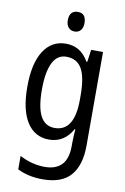

<svg xmlns="http://www.w3.org/2000/svg" viewBox="-104 -798 716 1098"><g transform="rotate(10 254.0 -249.0)"><path d="M222 -547Q264 -547 297 -527.5Q330 -508 354 -466H359L369 -537H438V7Q438 120 386.5 180Q335 240 224 240Q140 240 77 208V130Q148 168 224 168Q287 168 321 133Q355 98 355 22V5Q355 -10 356 -32Q357 -54 359 -74H355Q308 10 220 10Q137 10 91.5 -61Q46 -132 46 -266Q46 -402 92.5 -474.5Q139 -547 222 -547ZM237 -474Q184 -474 157.5 -420.5Q131 -367 131 -265Q131 -161 158 -111Q185 -61 240 -61Q355 -61 355 -245V-269Q355 -377 326.5 -425.5Q298 -474 237 -474ZM257 -738Q305 -738 305 -681Q305 -654 292 -639Q279 -624 257 -624Q235 -624 221.5 -639Q208 -654 208 -681Q208 -710 221 -724Q234 -738 257 -738Z"/></g></svg>

Font: Noto Sans Malayalam Condensed
Style: Regular
Weight: 400
Width: 3
Designer: Jelle Bosma - Monotype Design Team
Foundry: Monotype Imaging Inc.
Version: Version 2.104; ttfautohint (v1.8.4.7-5d5b)